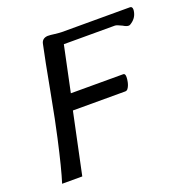

<svg xmlns="http://www.w3.org/2000/svg" viewBox="-124 -806 896 922"><g transform="rotate(-20 323.5 -345.5)"><path d="M182 -662Q187 -689 216 -691Q230 -691 251 -688Q276 -685 287 -685H635Q647 -685 647 -669Q647 -663 645 -655Q638 -624 607 -606Q604 -604 599 -604Q588 -604 572 -614Q546 -627 537 -627Q537 -627 536 -627H276L227 -394H495Q505 -394 505 -376Q505 -366 502 -351Q498 -332 489 -320Q484 -313 475 -313H208L142 0H39Q61 -69 93 -213Q110 -287 138 -437Q152 -513 163 -569Q174 -625 182 -662Z"/></g></svg>

Font: New Athena Unicode
Style: Italic
Weight: 400
Designer: J. Rusten 1997; rev. by R. Hancock 2001, 2002, rev. by D. Mastronarde 2002-2019
Foundry: Society for Classical Studies (formerly American Philological Association)
Version: Version 5.008